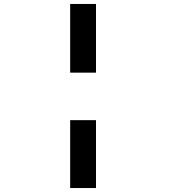

<svg xmlns="http://www.w3.org/2000/svg" viewBox="-20 -820 890 970"><path d="M334.5 -453V-800H465V-453ZM465 -213V130H334.5V-213Z"/></svg>

Font: League Mono Wide
Style: Bold
Weight: 700
Width: 8
Designer: Tyler Finck
Foundry: The League of Moveable Type / Tyler Finck
Version: Version 2.210